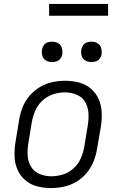

<svg xmlns="http://www.w3.org/2000/svg" viewBox="-20 -949 616 977"><path d="M239 8Q272 8 305 1Q338 -6 368.5 -24Q399 -42 421.5 -69.5Q444 -97 456.5 -128.5Q469 -160 474 -193L493 -303Q499 -339 497.5 -375.5Q496 -412 482.5 -443.5Q469 -475 443 -497.5Q417 -520 382.5 -529Q348 -538 312 -538Q280 -538 246.5 -531Q213 -524 183 -506Q153 -488 130 -461Q107 -434 94.5 -402Q82 -370 77 -337L59 -227Q53 -191 54 -155Q55 -119 68.5 -87Q82 -55 108 -32.5Q134 -10 168.5 -1Q203 8 239 8ZM241 -52Q210 -52 182 -63.5Q154 -75 138.5 -100Q123 -125 121 -156Q119 -187 124 -218L142 -328Q147 -357 159.5 -386Q172 -415 196.5 -437.5Q221 -460 251 -469.5Q281 -479 311 -479Q341 -479 369.5 -467.5Q398 -456 413 -430.5Q428 -405 430 -374.5Q432 -344 427 -313L409 -203Q404 -173 391.5 -144Q379 -115 354.5 -92.5Q330 -70 300 -61Q270 -52 241 -52ZM445 -633Q457 -633 468.5 -637Q480 -641 487.5 -651Q495 -661 497 -672Q499 -689 494.5 -705Q490 -721 476 -729Q462 -737 445 -737Q434 -737 422.5 -733.5Q411 -730 403.5 -719.5Q396 -709 394 -698Q391 -681 395.5 -665Q400 -649 414.5 -641Q429 -633 445 -633ZM245 -633Q257 -633 268.5 -637Q280 -641 287.5 -651Q295 -661 297 -672Q299 -689 294.5 -705Q290 -721 276 -729Q262 -737 245 -737Q234 -737 222.5 -733.5Q211 -730 203.5 -719.5Q196 -709 194 -698Q191 -681 195.5 -665Q200 -649 214.5 -641Q229 -633 245 -633ZM230 -869H530V-929H230Z"/></svg>

Font: Iosevka Sparkle Light Oblique
Style: Regular
Weight: 300
Italic angle: -9°
Designer: Belleve Invis
Foundry: Belleve Invis
Version: Version 4.5.0; ttfautohint (v1.8.3)